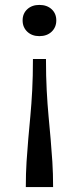

<svg xmlns="http://www.w3.org/2000/svg" viewBox="-20 -543 321 781"><path d="M196 218Q196 163 193 115.5Q190 68 186 23Q182 -22 177.5 -70.5Q173 -119 170 -175.5Q167 -232 167 -303H114Q114 -232 111 -175.5Q108 -119 103.5 -71Q99 -23 95 22.5Q91 68 88 115Q85 162 85 218ZM140 -523Q110 -523 91 -505.5Q72 -488 72 -460Q72 -432 91 -414Q110 -396 140 -396Q171 -396 190 -414Q209 -432 209 -460Q209 -488 190 -505.5Q171 -523 140 -523Z"/></svg>

Font: Roboto Serif 20pt
Style: Regular
Weight: 400
Designer: Greg Gazdowicz
Foundry: Commercial Type
Version: Version 1.008